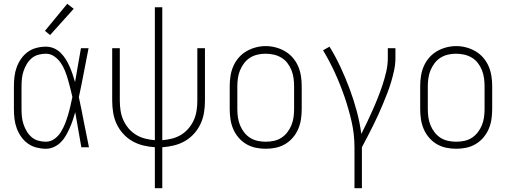

<svg xmlns="http://www.w3.org/2000/svg" viewBox="-20 -773 2665 1008"><path d="M221 8Q196 8 171 1.5Q146 -5 125.5 -20Q105 -35 90.5 -56Q76 -77 67.5 -100.5Q59 -124 56 -149.5Q53 -175 53 -200V-320Q53 -345 56 -370.5Q59 -396 67.5 -419.5Q76 -443 90.5 -464Q105 -485 125.5 -500Q146 -515 171 -521.5Q196 -528 221 -528Q243 -528 263 -519.5Q283 -511 298.5 -495.5Q314 -480 325.5 -461.5Q337 -443 345.5 -423.5Q354 -404 361 -383.5Q368 -363 374 -342Q382 -387 389.5 -431.5Q397 -476 405 -520H445Q432 -456 420 -391.5Q408 -327 394 -263Q408 -198 420.5 -132Q433 -66 447 0H407Q399 -46 391 -92Q383 -138 375 -184Q369 -163 362 -142Q355 -121 346 -101Q337 -81 326 -61.5Q315 -42 299.5 -26.5Q284 -11 263.5 -1.5Q243 8 221 8ZM221 -29Q245 -29 265.5 -43.5Q286 -58 299 -79Q312 -100 321 -122.5Q330 -145 337 -168.5Q344 -192 349.5 -216Q355 -240 360 -264Q355 -287 349 -310Q343 -333 336.5 -356Q330 -379 321 -401.5Q312 -424 298.5 -443.5Q285 -463 265 -477Q245 -491 221 -491Q201 -491 181 -485.5Q161 -480 146 -467Q131 -454 120.5 -436.5Q110 -419 103.5 -399.5Q97 -380 95 -360Q93 -340 93 -320V-200Q93 -180 95 -160Q97 -140 103.5 -120.5Q110 -101 120.5 -83.5Q131 -66 146 -53Q161 -40 181 -34.5Q201 -29 221 -29ZM243 -589 216 -611 333 -753 367 -727Z M793 215V0Q762 -2 731.5 -9.5Q701 -17 674 -32.5Q647 -48 626 -71.5Q605 -95 592 -123Q579 -151 574 -182Q569 -213 569 -244V-520H609V-244Q609 -218 613 -192Q617 -166 627.5 -142.5Q638 -119 655 -99Q672 -79 694 -65.5Q716 -52 741.5 -45.5Q767 -39 793 -37V-735H832V-37Q858 -39 883.5 -45.5Q909 -52 931 -65.5Q953 -79 970 -99Q987 -119 997.5 -142.5Q1008 -166 1012 -192Q1016 -218 1016 -244V-520H1056V-244Q1056 -213 1051 -182Q1046 -151 1033 -123Q1020 -95 999 -71.5Q978 -48 951 -32.5Q924 -17 893.5 -9.5Q863 -2 832 0V215Z M1375 8Q1348 8 1322 2.5Q1296 -3 1273 -16.5Q1250 -30 1232.5 -50.5Q1215 -71 1204.5 -95.5Q1194 -120 1190 -146.5Q1186 -173 1186 -200V-320Q1186 -347 1190 -373.5Q1194 -400 1204.5 -424.5Q1215 -449 1232.5 -469.5Q1250 -490 1273 -503.5Q1296 -517 1322 -524Q1348 -531 1375 -531Q1402 -531 1428 -524Q1454 -517 1477 -503.5Q1500 -490 1517.5 -469.5Q1535 -449 1545.5 -424.5Q1556 -400 1560 -373.5Q1564 -347 1564 -320V-200Q1564 -173 1560 -146.5Q1556 -120 1545.5 -95.5Q1535 -71 1517.5 -50.5Q1500 -30 1477 -16.5Q1454 -3 1428 2.5Q1402 8 1375 8ZM1375 -29Q1397 -29 1418 -33.5Q1439 -38 1457 -49.5Q1475 -61 1488.5 -78.5Q1502 -96 1510 -116Q1518 -136 1521 -157Q1524 -178 1524 -200V-320Q1524 -342 1521 -363.5Q1518 -385 1510 -405Q1502 -425 1488.5 -442.5Q1475 -460 1456 -471Q1437 -482 1416 -486.5Q1395 -491 1373 -491Q1352 -491 1331 -486Q1310 -481 1292 -469.5Q1274 -458 1261 -440.5Q1248 -423 1240 -403.5Q1232 -384 1229 -362.5Q1226 -341 1226 -320V-200Q1226 -178 1229 -157Q1232 -136 1240 -116Q1248 -96 1261.5 -78.5Q1275 -61 1293 -49.5Q1311 -38 1332.5 -33.5Q1354 -29 1375 -29Z M1841 215V0Q1841 -68 1826 -134Q1811 -200 1789 -264Q1767 -328 1739 -389.5Q1711 -451 1676 -509L1710 -528Q1742 -476 1768 -420Q1794 -364 1815.5 -306.5Q1837 -249 1853 -189.5Q1869 -130 1877 -70Q1893 -101 1908 -133Q1923 -165 1937.5 -197.5Q1952 -230 1965 -263Q1978 -296 1989 -329.5Q2000 -363 2008 -398Q2016 -433 2016 -468V-520H2056V-468Q2056 -437 2049.5 -406Q2043 -375 2034 -344.5Q2025 -314 2013.5 -284.5Q2002 -255 1990 -226Q1978 -197 1965 -168.5Q1952 -140 1938 -112Q1924 -84 1909.5 -56Q1895 -28 1880 0V215Z M2375 8Q2348 8 2322 2.5Q2296 -3 2273 -16.5Q2250 -30 2232.5 -50.5Q2215 -71 2204.5 -95.5Q2194 -120 2190 -146.5Q2186 -173 2186 -200V-320Q2186 -347 2190 -373.5Q2194 -400 2204.5 -424.5Q2215 -449 2232.5 -469.5Q2250 -490 2273 -503.5Q2296 -517 2322 -524Q2348 -531 2375 -531Q2402 -531 2428 -524Q2454 -517 2477 -503.5Q2500 -490 2517.5 -469.5Q2535 -449 2545.5 -424.5Q2556 -400 2560 -373.5Q2564 -347 2564 -320V-200Q2564 -173 2560 -146.5Q2556 -120 2545.5 -95.5Q2535 -71 2517.5 -50.5Q2500 -30 2477 -16.5Q2454 -3 2428 2.5Q2402 8 2375 8ZM2375 -29Q2397 -29 2418 -33.5Q2439 -38 2457 -49.5Q2475 -61 2488.5 -78.5Q2502 -96 2510 -116Q2518 -136 2521 -157Q2524 -178 2524 -200V-320Q2524 -342 2521 -363.5Q2518 -385 2510 -405Q2502 -425 2488.5 -442.5Q2475 -460 2456 -471Q2437 -482 2416 -486.5Q2395 -491 2373 -491Q2352 -491 2331 -486Q2310 -481 2292 -469.5Q2274 -458 2261 -440.5Q2248 -423 2240 -403.5Q2232 -384 2229 -362.5Q2226 -341 2226 -320V-200Q2226 -178 2229 -157Q2232 -136 2240 -116Q2248 -96 2261.5 -78.5Q2275 -61 2293 -49.5Q2311 -38 2332.5 -33.5Q2354 -29 2375 -29Z"/></svg>

Font: Zed Sans Extralight
Style: Regular
Weight: 200
Designer: Belleve Invis
Foundry: Belleve Invis
Version: Version 1.0.0; ttfautohint (v1.8.4)